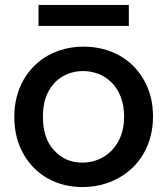

<svg xmlns="http://www.w3.org/2000/svg" viewBox="-20 -749 678 778"><path d="M74 -127C122 -40 210 9 314 9C367 9 415 -3 459 -27C546 -74 600 -164 600 -276C600 -332 588 -382 563 -425C514 -512 424 -560 319 -560C266 -560 219 -548 176 -525C91 -478 38 -388 38 -276C38 -219 50 -170 74 -127ZM176 -378C205 -433 258 -461 317 -461C405 -461 483 -397 483 -276C483 -155 401 -90 314 -90C268 -90 230 -106 200 -139C169 -171 154 -217 154 -276C154 -316 161 -350 176 -378ZM136 -644H502V-729H136Z"/></svg>

Font: Poppins Medium
Style: Regular
Weight: 500
Designer: Ninad Kale (Devanagari), Jonny Pinhorn (Latin)
Foundry: Indian Type Foundry
Version: 4.004